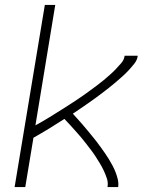

<svg xmlns="http://www.w3.org/2000/svg" viewBox="-20 -755 640 775"><path d="M39 0 161 -735H203L123 -249Q137 -257 151.5 -265Q166 -273 180 -282Q194 -291 208 -299.5Q222 -308 236 -317Q250 -326 264 -335Q278 -344 291.5 -353Q305 -362 318.5 -371.5Q332 -381 345.5 -391Q359 -401 372.5 -411Q386 -421 398.5 -431.5Q411 -442 423.5 -453Q436 -464 447.5 -476Q459 -488 470 -501Q481 -514 483 -530H536Q534 -513 522.5 -498.5Q511 -484 499 -471Q487 -458 473.5 -446Q460 -434 446.5 -422.5Q433 -411 419 -400Q405 -389 390.5 -378Q376 -367 361.5 -356.5Q347 -346 332.5 -336Q318 -326 303.5 -316Q289 -306 274 -296Q284 -285 293.5 -274.5Q303 -264 313 -252.5Q323 -241 332 -230Q341 -219 350.5 -207.5Q360 -196 369 -184.5Q378 -173 386.5 -161Q395 -149 403.5 -137Q412 -125 419.5 -112.5Q427 -100 434 -87Q441 -74 446.5 -60Q452 -46 455.5 -31Q459 -16 457 0H414Q417 -18 411.5 -34.5Q406 -51 399 -66Q392 -81 383.5 -95Q375 -109 366 -123Q357 -137 347 -150Q337 -163 327 -176Q317 -189 306.5 -201.5Q296 -214 285 -226Q274 -238 263 -250.5Q252 -263 240 -275Q209 -255 178 -236Q147 -217 115 -199L82 0Z"/></svg>

Font: Iosevka Curly XLtExObl
Style: Regular
Weight: 200
Width: 7
Italic angle: -9°
Monospace: yes
Designer: Belleve Invis
Foundry: Belleve Invis
Version: Version 11.0.1; ttfautohint (v1.8.3)